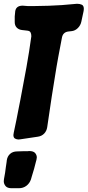

<svg xmlns="http://www.w3.org/2000/svg" viewBox="-34 -744 464 1017"><path d="M73 -6H71L66 -5Q54 -5 45.5 -10Q37 -15 37 -29Q37 -32 39 -42L53 -109Q58 -136 63.5 -163Q69 -190 74 -216Q91 -304 106 -387.5Q121 -471 132 -552Q132 -565 127.5 -573Q123 -581 108 -582L82 -585Q65 -587 54.5 -598Q44 -609 44 -627V-657Q44 -664 45 -667Q46 -669 46 -677Q47 -714 86 -714L99 -713Q106 -712 112 -712Q118 -712 125 -712H151Q188 -712 223.5 -713.5Q259 -715 293 -717L374 -724Q389 -724 399.5 -719Q410 -714 410 -697Q410 -689 409 -686L397 -630Q393 -610 378.5 -595.5Q364 -581 345 -579H344Q340 -578 336 -578Q332 -578 327 -577Q299 -573 294 -544L275 -444Q265 -390 257.5 -341Q250 -292 240 -232L216 -70Q213 -50 200 -36.5Q187 -23 167 -20ZM27 253Q5 253 -4.5 241.5Q-14 230 -14 216Q-14 208 -13 205L-7 171Q-5 155 -3 141Q-1 127 1 114L2 105Q5 84 19.5 71Q34 58 57 58L87 57H104Q108 57 112 57Q116 57 120 56Q143 56 152 66.5Q161 77 161 90Q161 93 159 103L157 110Q152 132 146.5 150.5Q141 169 134 192L130 206Q123 227 106 240Q89 253 66 253Z"/></svg>

Font: Bangerz 2
Style: Regular
Weight: 400
Designer: vernon adams
Foundry: Vernon Adams
Version: Version 2.10;December 28, 2023;FontCreator 13.0.0.2683 64-bi